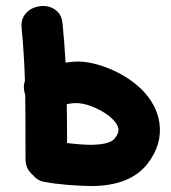

<svg xmlns="http://www.w3.org/2000/svg" viewBox="-20 -627 576 647"><path d="M289 0Q419 -1 477 -75Q528 -141 517 -214Q508 -274 458 -325Q418 -364 363.5 -389Q309 -414 259 -419Q235 -421 201 -416Q197 -484 191 -545Q189 -573 173.5 -588Q158 -603 137 -606Q116 -609 95.5 -601.5Q75 -594 62.5 -576Q50 -558 53 -531Q61 -449 64 -355Q59 -340 61 -324Q62 -316 65 -308Q66 -247 66 -90Q66 -58 91 -37Q109 -15 137 -13Q145 -11 164.5 -8.5Q184 -6 208 -4Q232 -2 254 -1Q276 0 289 0ZM288 -139Q255 -139 206 -145Q206 -223 205 -276Q229 -281 247 -279Q272 -277 304.5 -262Q337 -247 359 -226Q377 -208 379 -193Q381 -179 367 -161Q351 -140 288 -139Z"/></svg>

Font: Balsamiq Sans
Style: Bold
Weight: 700
Designer: Michael Angeles
Foundry: Balsamiq SRL
Version: Version 1.020; ttfautohint (v1.8.4.7-5d5b);gftools[0.9.26]